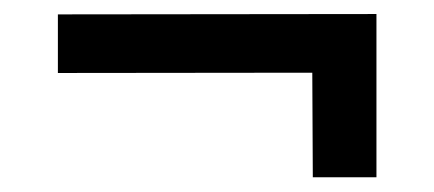

<svg xmlns="http://www.w3.org/2000/svg" viewBox="-20 -424 604 267"><path d="M60.5 -322.5V-404L503.5 -404.5V-323ZM415 -177.5 414 -378.5H503.5V-177.5Z"/></svg>

Font: Public Sans Thin Medium
Style: Regular
Weight: 500
Version: Version 2.001